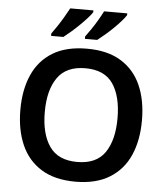

<svg xmlns="http://www.w3.org/2000/svg" viewBox="-61 -992 913 1057"><g transform="rotate(5 395.0 -464.0)"><path d="M731 -358Q731 -247 694.5 -164.5Q658 -82 583 -36Q508 10 395 10Q281 10 206.5 -36Q132 -82 95.5 -165Q59 -248 59 -359Q59 -469 95.5 -551.5Q132 -634 206.5 -679.5Q281 -725 396 -725Q509 -725 583.5 -679.5Q658 -634 694.5 -551.5Q731 -469 731 -358ZM194 -358Q194 -237 242 -168Q290 -99 395 -99Q501 -99 548.5 -168Q596 -237 596 -358Q596 -479 549 -548Q502 -617 396 -617Q291 -617 242.5 -548Q194 -479 194 -358ZM599 -928Q591 -915 573.5 -895Q556 -875 533.5 -853Q511 -831 488 -811.5Q465 -792 447 -778H379V-791Q393 -810 410.5 -835.5Q428 -861 444 -888.5Q460 -916 471 -938H599ZM412 -928Q404 -915 386 -895Q368 -875 345.5 -853Q323 -831 300.5 -811.5Q278 -792 260 -778H192V-791Q206 -810 223 -835.5Q240 -861 256 -888.5Q272 -916 284 -938H412Z"/></g></svg>

Font: Noto Sans Kannada SemiBold
Style: Regular
Weight: 600
Designer: Jelle Bosma - Monotype Design Team
Foundry: Monotype Imaging Inc.
Version: Version 2.005; ttfautohint (v1.8.4.7-5d5b)